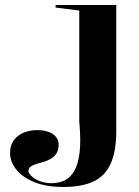

<svg xmlns="http://www.w3.org/2000/svg" viewBox="-20 -728 551 763"><path d="M232 15Q164 15 117 -4Q70 -23 45 -54Q20 -85 20 -120Q20 -143 28.5 -160Q37 -177 52.5 -188.5Q68 -200 87.5 -205.5Q107 -211 129 -211Q152 -211 171 -204.5Q190 -198 201.5 -185Q213 -172 213 -154Q213 -132 204.5 -118.5Q196 -105 182 -97Q168 -89 152.5 -84.5Q137 -80 123.5 -76Q110 -72 101.5 -65.5Q93 -59 93 -46Q93 -41 104 -29.5Q115 -18 136 -9Q157 0 186 0Q213 0 236 -10.5Q259 -21 275 -48.5Q291 -76 296.5 -123.5Q302 -171 295 -245V-686L201 -698V-708H442V-224Q444 -133 421 -80.5Q398 -28 351 -6.5Q304 15 232 15Z"/></svg>

Font: Kalnia Thin Medium
Style: Regular
Weight: 500
Version: Version 1.105